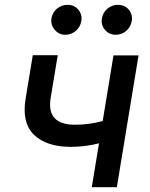

<svg xmlns="http://www.w3.org/2000/svg" viewBox="-20 -775 620 795"><path d="M86.3 -368.3 115.8 -546.5H219.1L189.6 -368.3Q185 -339.5 189.6 -318.7Q194.2 -297.9 207.4 -284.6Q220.5 -271.3 241.3 -264.9Q262.1 -258.5 289.1 -258.5Q320.3 -258.5 348.7 -262.4Q377.1 -266.3 405.2 -273.8L449.9 -545.5H553.6L463.8 0H360.1L389.9 -181.5Q362.9 -174.7 334 -170.8Q305 -166.9 273.8 -166.9Q172.9 -166.9 121.1 -216.6Q69.2 -266.3 86.3 -368.3ZM402 -699.6Q403.8 -711.3 409.8 -721.4Q415.8 -731.5 424.7 -739Q433.6 -746.4 444.6 -750.7Q455.6 -755 467.3 -755Q496.4 -755 513.1 -735.1Q521.3 -725.1 524.7 -713.1Q528.1 -701 525.2 -686.1Q523.1 -674.4 517 -664.2Q511 -654.1 502.1 -646.7Q493.3 -639.2 482.2 -635.1Q471.2 -631 459.2 -631Q432.5 -631 414.8 -651.3Q397.4 -671.5 402 -699.6ZM193.2 -699.6Q195 -711.3 200.8 -721.4Q206.7 -731.5 215.6 -739Q224.4 -746.4 235.4 -750.7Q246.4 -755 258.5 -755Q287.6 -755 304.3 -735.1Q312.5 -725.1 315.9 -713.1Q319.2 -701 316.4 -686.1Q314.3 -674.4 308.2 -664.2Q302.2 -654.1 293.3 -646.7Q284.4 -639.2 273.4 -635.1Q262.4 -631 250.4 -631Q224.1 -631 206.3 -652Q188.9 -672.6 193.2 -699.6Z"/></svg>

Font: Inter P Medium
Style: Italic
Weight: 500
Italic angle: 9.39999°
Designer: Rasmus Andersson
Foundry: rsms
Version: Version 3.018;git-588b23468